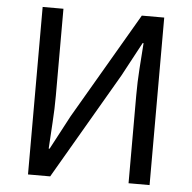

<svg xmlns="http://www.w3.org/2000/svg" viewBox="-52 -785 837 837"><g transform="rotate(5 366.5 -366.5)"><path d="M101 0V-733H192V-352Q192 -295 188 -235Q184 -175 181 -120H185L264 -269L535 -733H633V0H541V-385Q541 -443 545 -501Q549 -559 553 -614H549L469 -465L198 0Z"/></g></svg>

Font: Chocolate Classical Sans
Style: Regular
Weight: 400
Designer: 田海東、宇文滿月
Foundry: Moonlit Owen
Version: Version 1.001